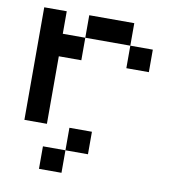

<svg xmlns="http://www.w3.org/2000/svg" viewBox="-79 -570 759 840"><g transform="rotate(10 300.0 -150.0)"><path d="M50 0V-500H150V-400H250V-500H450V-400H550V-300H450V-400H250V-300H150V0ZM150 200V100H250V0H350V100H250V200Z"/></g></svg>

Font: Matrix Sans
Style: Regular
Weight: 400
Designer: Brad Neil
Version: Version 1.100